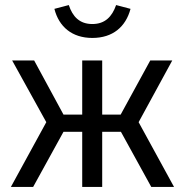

<svg xmlns="http://www.w3.org/2000/svg" viewBox="-20 -739 731 759"><path d="M23 0H111L231 -218H305V0H384V-218H458L578 0H668L528 -256L661 -500H574L457 -286H384V-500H305V-286H231L115 -500H28L163 -256ZM345 -589C426 -589 477 -633 496 -704L439 -719C423 -673 395 -644 345 -644C295 -644 267 -673 252 -719L195 -704C213 -633 265 -589 345 -589Z"/></svg>

Font: Finlandica
Style: Regular
Weight: 400
Designer: Niklas Ekholm, Juho Hiilivirta, Jaakko Suomalainen
Foundry: Helsinki Type Studio
Version: Version 2.000;Glyphs 3.2 (3202)